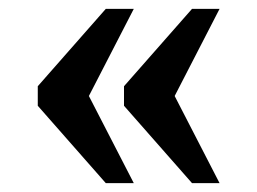

<svg xmlns="http://www.w3.org/2000/svg" viewBox="-20 -486 579 432"><path d="M412 -74 259 -248V-292L412 -466H474L373 -270L474 -74ZM218 -74 65 -248V-292L218 -466H281L180 -270L281 -74Z"/></svg>

Font: Noto Serif Hebrew SemiBold
Style: Regular
Weight: 600
Version: Version 2.003